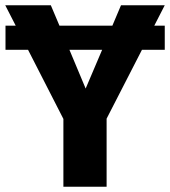

<svg xmlns="http://www.w3.org/2000/svg" viewBox="-27 -713 649 733"><path d="M435 -693 402 -615H200L167 -693H-7L33 -615H-6V-523H80L215 -259V0H380V-260L515 -523H602V-615H562L602 -693ZM238 -523H363L300 -375Z"/></svg>

Font: Fira Sans
Style: Bold
Weight: 700
Designer: Carrois Corporate & Edenspiekermann AG
Foundry: Carrois Corporate GbR & Edenspiekermann AG
Version: Version 4.203